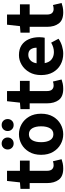

<svg xmlns="http://www.w3.org/2000/svg" viewBox="748 -1520 785 2322"><g transform="rotate(-90 1141.0 -359.5)"><path d="M262.7 12.2Q168.5 12.2 127.9 -42Q87.4 -96.2 87.4 -184.1V-393.6H17.1V-504.9L95.7 -511.2L113.3 -667.5H235.8V-511.2H359.4V-393.6H235.8V-186.5Q235.8 -142.1 254.4 -123Q272.9 -104 302.7 -104Q329.1 -104 351.1 -112.3L376 -7.8Q356 -0.5 327.1 5.9Q298.3 12.2 262.7 12.2Z M677.7 12.2Q613.3 12.2 556.6 -19.3Q500 -50.8 464.6 -110.6Q429.2 -170.4 429.2 -255.4Q429.2 -339.8 464.6 -399.9Q500 -460 556.6 -491.7Q613.3 -523.4 677.7 -523.4Q742.7 -523.4 799.3 -491.7Q856 -460 891.1 -399.9Q926.3 -339.8 926.3 -255.4Q926.3 -170.4 891.1 -110.6Q856 -50.8 799.3 -19.3Q742.7 12.2 677.7 12.2ZM677.7 -106.9Q725.6 -106.9 749.8 -147.5Q773.9 -188 773.9 -255.4Q773.9 -322.8 749.8 -362.8Q725.6 -402.8 677.7 -402.8Q629.9 -402.8 606 -362.8Q582 -322.8 582 -255.4Q582 -188 606 -147.5Q629.9 -106.9 677.7 -106.9ZM565.4 -587.4Q534.2 -587.4 513.9 -608.4Q493.7 -629.4 493.7 -659.7Q493.7 -690.4 513.9 -711.4Q534.2 -732.4 565.4 -732.4Q598.1 -732.4 618.4 -711.4Q638.7 -690.4 638.7 -659.7Q638.7 -629.4 618.4 -608.4Q598.1 -587.4 565.4 -587.4ZM790 -587.4Q757.3 -587.4 737.1 -608.4Q716.8 -629.4 716.8 -659.7Q716.8 -690.4 737.1 -711.4Q757.3 -732.4 790 -732.4Q821.8 -732.4 841.8 -711.4Q861.8 -690.4 861.8 -659.7Q861.8 -629.4 841.8 -608.4Q821.8 -587.4 790 -587.4Z M1227.1 12.2Q1132.8 12.2 1092.3 -42Q1051.8 -96.2 1051.8 -184.1V-393.6H981.4V-504.9L1060.1 -511.2L1077.6 -667.5H1200.2V-511.2H1323.7V-393.6H1200.2V-186.5Q1200.2 -142.1 1218.8 -123Q1237.3 -104 1267.1 -104Q1293.5 -104 1315.4 -112.3L1340.3 -7.8Q1320.3 -0.5 1291.5 5.9Q1262.7 12.2 1227.1 12.2Z M1651.4 12.2Q1579.6 12.2 1521 -19.5Q1462.4 -51.3 1428 -111.1Q1393.6 -170.9 1393.6 -255.4Q1393.6 -337.9 1428.2 -397.9Q1462.9 -458 1518.3 -490.7Q1573.7 -523.4 1634.8 -523.4Q1707 -523.4 1755.1 -491.5Q1803.2 -459.5 1827.4 -403.8Q1851.6 -348.1 1851.6 -277.8Q1851.6 -258.3 1849.6 -240Q1847.7 -221.7 1845.2 -211.9H1538.1Q1547.9 -155.8 1584 -128.2Q1620.1 -100.6 1671.9 -100.6Q1701.7 -100.6 1729.7 -109.1Q1757.8 -117.7 1785.6 -133.8L1833 -44.9Q1793.5 -17.1 1745.6 -2.4Q1697.8 12.2 1651.4 12.2ZM1536.1 -310.1H1724.6Q1724.6 -354 1704.1 -382.1Q1683.6 -410.2 1638.2 -410.2Q1601.1 -410.2 1572.5 -384.8Q1543.9 -359.4 1536.1 -310.1Z M2152.3 12.2Q2058.1 12.2 2017.6 -42Q1977.1 -96.2 1977.1 -184.1V-393.6H1906.7V-504.9L1985.4 -511.2L2002.9 -667.5H2125.5V-511.2H2249V-393.6H2125.5V-186.5Q2125.5 -142.1 2144 -123Q2162.6 -104 2192.4 -104Q2218.8 -104 2240.7 -112.3L2265.6 -7.8Q2245.6 -0.5 2216.8 5.9Q2188 12.2 2152.3 12.2Z"/></g></svg>

Font: Akatab Black
Style: Regular
Weight: 900
Designer: SIL Global
Foundry: SIL Global
Version: Version 4.000